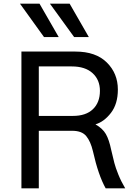

<svg xmlns="http://www.w3.org/2000/svg" viewBox="-20 -1026 714 1046"><path d="M88.9 -1005.9H195.3L299.8 -824.2H219.7ZM252 -1005.9H359.4L463.9 -824.2H383.8ZM191.4 -394.5H377Q448.2 -394.5 486.3 -431.2Q524.4 -467.8 524.4 -531.2Q524.4 -590.8 484.4 -627.4Q444.3 -664.1 371.1 -664.1H191.4ZM96.7 0V-745.1H390.6Q502 -745.1 562 -685.5Q622.1 -626 622.1 -538.1Q622.1 -460 584.5 -411.1Q546.9 -362.3 500 -348.6Q539.1 -326.2 556.6 -295.9Q574.2 -265.6 585.9 -209Q596.7 -163.1 603 -138.2Q609.4 -113.3 624.5 -75.7Q639.6 -38.1 662.1 0H555.7Q515.6 -71.3 486.3 -202.1Q473.6 -255.9 449.7 -284.7Q425.8 -313.5 373 -313.5H191.4V0Z"/></svg>

Font: Gothic A1 Medium
Style: Regular
Weight: 500
Designer: HanYang I&C Co.,Ltd.
Foundry: HanYang I&C Co.,Ltd.
Version: Version 2.50